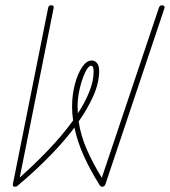

<svg xmlns="http://www.w3.org/2000/svg" viewBox="-20 -710 646 730"><path d="M36 0Q31 0 29.5 -3.5Q28 -7 29 -10L163 -680Q165 -690 174 -690Q186 -690 184 -680L55 -35Q107 -81 161.5 -137.5Q216 -194 258 -252Q254 -278 254 -304Q254 -349 264.5 -389Q275 -429 292 -454.5Q309 -480 329 -480Q341 -480 349 -470Q357 -460 357 -441Q357 -395 335 -345.5Q313 -296 279 -248Q287 -195 309.5 -143Q332 -91 367 -34L584 -680Q587 -690 596 -690Q601 -690 604 -687Q607 -684 605 -678L381 -10Q378 0 368 0Q363 0 359 -6Q323 -63 298.5 -117.5Q274 -172 263 -225Q229 -180 190 -138.5Q151 -97 113.5 -62.5Q76 -28 47 -4Q43 0 36 0ZM275 -306Q275 -292 276 -279Q303 -320 319.5 -361Q336 -402 336 -438Q336 -460 326 -460Q316 -460 304 -435Q292 -410 283.5 -374.5Q275 -339 275 -306Z"/></svg>

Font: Zen Loop
Style: Italic
Weight: 400
Italic angle: -15°
Designer: Yoshimichi Ohira
Foundry: A-1 Corp ZenFonts
Version: Version 1.000; ttfautohint (v1.8.3)